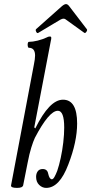

<svg xmlns="http://www.w3.org/2000/svg" viewBox="-20 -903 445 936"><path d="M63 13Q31 13 34 0L145 -587Q151 -616 151 -632Q151 -670 121 -670Q117 -670 115.5 -677.5Q114 -685 115.5 -692Q117 -699 121 -699Q139 -699 163.5 -705Q188 -711 209 -721Q214 -724 218.5 -724.5Q223 -725 224 -725Q230 -725 230 -718Q230 -715 229.5 -712Q229 -709 228 -705L147 -282L152 -277Q221 -417 287 -417Q356 -417 356 -301Q356 -212 313 -101Q270 13 205 13Q186 13 171 -1.5Q156 -16 156 -41Q156 -57 164 -68Q172 -79 188 -79Q211 -79 215 -56Q221 -29 233 -29Q239 -29 245.5 -40.5Q252 -52 259 -70Q268 -96 276 -133Q284 -170 288.5 -209Q293 -248 293 -281Q293 -363 262 -363Q219 -363 150 -231Q142 -214 132.5 -183.5Q123 -153 115 -111L93 0Q92 6 85 9.5Q78 13 63 13ZM167 -743Q161 -739 156.5 -748Q152 -757 156 -761L282 -873Q294 -883 302 -883Q310 -883 318 -872L403 -761Q407 -757 401.5 -748.5Q396 -740 391 -743L302 -807Q297 -812 290 -812Q287 -812 283 -811Q279 -810 274 -807Z"/></svg>

Font: Junicode Two Beta Condensed
Style: Italic
Weight: 400
Width: 3
Italic angle: -9°
Version: Version 1.053; ttfautohint (v1.8.4)